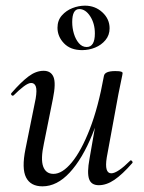

<svg xmlns="http://www.w3.org/2000/svg" viewBox="-20 -645 508 678"><path d="M130 13Q88 13 72 -18.5Q56 -50 70 -119L106 -297Q111 -327 106.5 -339.5Q102 -352 90 -352Q80 -352 64 -340Q48 -328 29 -309Q25 -305 21 -309Q17 -313 21 -317Q54 -355 80.5 -375Q107 -395 134 -395Q160 -395 169 -373Q178 -351 167 -297L135 -138Q123 -83 132.5 -57Q142 -31 169 -31Q200 -31 233.5 -71.5Q267 -112 297 -189Q327 -266 347 -377L361 -376Q342 -259 306.5 -171.5Q271 -84 226 -35.5Q181 13 130 13ZM329 9Q302 9 294.5 -13Q287 -35 296 -84L347 -377Q350 -394 387 -394Q403 -394 408 -392Q413 -390 413 -387Q413 -384 408 -361Q403 -338 398 -312L357 -89Q348 -33 373 -33Q384 -33 401 -44.5Q418 -56 439 -77Q442 -81 446 -76.5Q450 -72 447 -69Q412 -29 384 -10Q356 9 329 9ZM270 -468Q229 -468 206 -492Q183 -516 183 -547Q183 -573 198.5 -590.5Q214 -608 236 -616.5Q258 -625 280 -625Q316 -625 341.5 -601.5Q367 -578 367 -545Q367 -521 352.5 -503.5Q338 -486 316 -477Q294 -468 270 -468ZM286 -479Q315 -479 315 -527Q315 -562 298.5 -587.5Q282 -613 260 -613Q235 -613 235 -567Q235 -546 241 -526Q247 -506 258.5 -492.5Q270 -479 286 -479Z"/></svg>

Font: Cormorant Light Medium
Style: Italic
Weight: 500
Italic angle: -10°
Version: Version 4.000